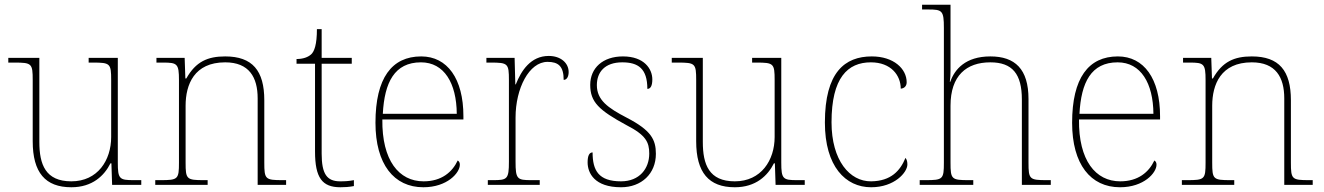

<svg xmlns="http://www.w3.org/2000/svg" viewBox="-20 -780 5585 810"><path d="M281 10C370 10 420 -39 446 -91H450L453 0H576V-20H544C484 -20 477 -25 477 -94V-536H354V-516H372C445 -516 449 -512 449 -442V-202C449 -104 392 -15 281 -15C172 -15 146 -86 146 -181V-536H15V-516H41C114 -516 118 -512 118 -442V-184C118 -52 171 10 281 10Z M635 0H856V-20H840C767 -20 763 -24 763 -94V-334C763 -423 799 -517 930 -517C1031 -517 1067 -454 1067 -365V0H1187V-20H1172C1099 -20 1095 -24 1095 -94V-357C1095 -482 1045 -542 930 -542C856 -542 806 -520 766 -449H762L759 -536H640V-516H668C728 -516 735 -511 735 -442V-94C735 -24 731 -20 658 -20H635Z M1416 10C1434 10 1452 9 1473 5V-20C1452 -16 1437 -15 1415 -15C1359 -15 1337 -46 1337 -132V-511H1464V-536H1337V-657H1317C1317 -592 1306 -563 1293 -551C1280 -539 1259 -531 1231 -531V-511H1309V-141C1309 -30 1339 10 1416 10Z M1766 10C1867 10 1920 -51 1920 -85C1920 -94 1917 -99 1911 -103C1888 -54 1843 -15 1767 -15C1663 -15 1591 -103 1593 -276H1935V-290C1935 -448 1867 -542 1757 -542C1633 -542 1564 -451 1564 -262C1564 -87 1642 10 1766 10ZM1907 -300H1595C1602 -432 1644 -517 1756 -517C1854 -517 1906 -429 1907 -300Z M2038 0H2257V-20H2222C2162 -20 2155 -24 2155 -98V-284C2155 -407 2212 -519 2290 -519C2335 -519 2358 -501 2358 -443C2372 -443 2379 -458 2379 -476C2379 -514 2346 -544 2295 -544C2219 -544 2179 -482 2156 -424H2154L2151 -536H2032V-516H2050C2123 -516 2127 -512 2127 -442V-98C2127 -24 2120 -20 2060 -20H2038Z M2600 10C2686 10 2747 -47 2747 -131C2747 -191 2727 -230 2625 -283C2544 -325 2498 -358 2498 -421C2498 -476 2532 -517 2605 -517C2672 -517 2711 -491 2711 -405C2725 -405 2732 -419 2732 -445C2732 -489 2698 -542 2608 -542C2523 -542 2470 -493 2470 -422C2470 -349 2507 -315 2623 -252C2705 -210 2719 -180 2719 -132C2719 -69 2678 -15 2600 -15C2505 -15 2480 -61 2480 -137C2466 -137 2459 -123 2459 -95C2459 -50 2488 10 2600 10Z M3080 10C3169 10 3219 -39 3245 -91H3249L3252 0H3375V-20H3343C3283 -20 3276 -25 3276 -94V-536H3153V-516H3171C3244 -516 3248 -512 3248 -442V-202C3248 -104 3191 -15 3080 -15C2971 -15 2945 -86 2945 -181V-536H2814V-516H2840C2913 -516 2917 -512 2917 -442V-184C2917 -52 2970 10 3080 10Z M3655 10C3754 10 3808 -53 3808 -86C3808 -98 3806 -106 3800 -114C3778 -60 3739 -16 3655 -15C3565 -14 3488 -103 3488 -264C3488 -452 3556 -517 3654 -517C3739 -517 3780 -462 3780 -406C3795 -407 3805 -417 3805 -433C3805 -490 3750 -542 3658 -542C3544 -542 3460 -475 3460 -263C3460 -78 3547 10 3655 10Z M3860 0H4086V-20H4067C3994 -20 3990 -24 3990 -94V-334C3990 -461 4057 -517 4158 -517C4251 -517 4291 -468 4291 -360V0H4413V-20H4396C4323 -20 4319 -24 4319 -94V-362C4319 -489 4262 -542 4158 -542C4053 -542 4007 -487 3989 -435H3987C3989 -447 3990 -465 3990 -482V-760H3870V-740H3895C3955 -740 3962 -736 3962 -662V-94C3962 -24 3958 -20 3885 -20H3860Z M4705 10C4806 10 4859 -51 4859 -85C4859 -94 4856 -99 4850 -103C4827 -54 4782 -15 4706 -15C4602 -15 4530 -103 4532 -276H4874V-290C4874 -448 4806 -542 4696 -542C4572 -542 4503 -451 4503 -262C4503 -87 4581 10 4705 10ZM4846 -300H4534C4541 -432 4583 -517 4695 -517C4793 -517 4845 -429 4846 -300Z M4966 0H5187V-20H5171C5098 -20 5094 -24 5094 -94V-334C5094 -423 5130 -517 5261 -517C5362 -517 5398 -454 5398 -365V0H5518V-20H5503C5430 -20 5426 -24 5426 -94V-357C5426 -482 5376 -542 5261 -542C5187 -542 5137 -520 5097 -449H5093L5090 -536H4971V-516H4999C5059 -516 5066 -511 5066 -442V-94C5066 -24 5062 -20 4989 -20H4966Z"/></svg>

Font: Noto Serif Gurmukhi Thin
Style: Regular
Weight: 100
Designer: Vaibhav Singh and the Monotype Design Team
Foundry: Monotype Imaging Inc.
Version: Version 2.004